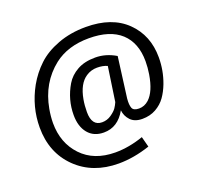

<svg xmlns="http://www.w3.org/2000/svg" viewBox="-151 -872 1317 1257"><g transform="rotate(-20 507.0 -244.0)"><path d="M459 -78.1Q494.1 -78.1 522.9 -98.1Q551.8 -118.2 564 -136.2Q576.2 -154.3 584 -172.9L619.1 -412.1Q589.4 -425.8 547.9 -425.8Q506.3 -425.8 471.7 -402.8Q413.1 -364.3 394.5 -261.2Q387.2 -220.2 387.2 -174.8Q387.2 -78.1 459 -78.1ZM569.8 -701.2Q751 -701.2 851.6 -603Q952.1 -504.9 952.1 -351.1Q952.1 -259.8 920.4 -175.3Q902.8 -128.9 877 -92.3Q851.1 -55.7 809.6 -32.2Q768.1 -8.8 714.4 -8.8Q660.6 -8.8 632.3 -39.1Q604 -69.3 600.1 -109.9Q544.9 -10.7 446.8 -11.2Q377 -11.2 337.9 -58.6Q298.8 -106 298.8 -186Q298.8 -293.9 355 -388.7Q382.8 -435.1 433.6 -463.4Q484.4 -492.2 559.6 -492.2Q633.8 -492.2 702.1 -451.2L665 -168Q661.1 -125 669.9 -102.5Q678.7 -80.1 716.8 -80.1Q754.9 -80.1 785.2 -107.4Q835.9 -153.8 854.5 -268.1Q861.8 -313 861.8 -356.9Q861.8 -484.9 786.1 -555.2Q710 -625 563.5 -625Q417 -625 320.8 -550.3Q193.8 -450.2 163.1 -279.3Q154.3 -231 153.8 -183.1Q153.8 -43.9 239.3 46.4Q324.7 136.7 473.1 137.2Q568.4 137.2 668.9 102.1L688 174.8Q574.2 212.9 469.2 212.9Q289.1 212.9 175.3 101.6Q62 -9.8 62 -185.1Q62 -328.6 133.8 -458.5Q172.9 -527.8 229.5 -581.1Q286.1 -634.8 374.5 -668Q462.9 -701.2 569.8 -701.2Z"/></g></svg>

Font: FiraSans-Italic
Style: Italic
Weight: 400
Italic angle: -8°
Designer: Carrois Corporate & Edenspiekermann AG
Foundry: Carrois Corporate GbR & Edenspiekermann AG
Version: Version 3.106;PS 003.106;hotconv 1.0.70;makeotf.lib2.5.58329